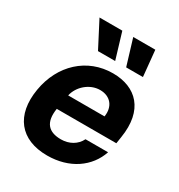

<svg xmlns="http://www.w3.org/2000/svg" viewBox="-184 -902 969 1038"><g transform="rotate(30 300.5 -383.0)"><path d="M261.7 10.7C401.6 10.7 503.2 -62.5 539.1 -169.4H398.1C377.5 -126.8 333.5 -102.3 283 -102.3C206 -102.3 166.9 -141.3 181.5 -234H553.3L559.7 -275.6C589.8 -460.9 494 -552.6 349.4 -552.6C188.9 -552.6 66.1 -438.6 38 -270.2C8.9 -97.3 93.8 10.7 261.7 10.7ZM134.6 -777.3 218.4 -615.8H325.6L277 -777.3ZM198.5 -327.8C211.3 -387.8 269.2 -439.6 334.2 -439.6C399.5 -439.6 436.1 -392.8 425.4 -327.8ZM345.2 -777.3 394.2 -615.8H498.9L483 -777.3Z"/></g></svg>

Font: Margiela Sans
Style: Bold Italic
Weight: 700
Italic angle: -9.39999°
Designer: Stefan Endress, Andreas Faust
Version: Version 1.100;FEAKit 1.0